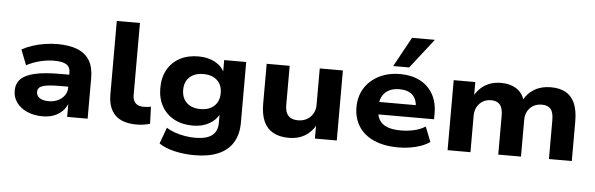

<svg xmlns="http://www.w3.org/2000/svg" viewBox="-56 -966 4197 1355"><g transform="rotate(5 2043.0 -288.5)"><path d="M262 11Q201 11 153 -10.5Q105 -32 78.5 -68.5Q52 -105 52 -152Q52 -202 82.5 -234Q113 -266 181 -282Q249 -298 363 -298H445V-213H368Q324 -213 293.5 -210Q263 -207 244.5 -200.5Q226 -194 218 -183.5Q210 -173 210 -157Q210 -131 232.5 -115Q255 -99 297 -99Q333 -99 362 -112.5Q391 -126 408.5 -150.5Q426 -175 426 -206V-311Q426 -352 398.5 -369.5Q371 -387 312 -387Q264 -387 214.5 -375Q165 -363 116 -338L74 -446Q108 -465 149.5 -478.5Q191 -492 236.5 -499Q282 -506 326 -506Q410 -506 467 -483Q524 -460 553 -412Q582 -364 582 -288V0H437V-102H441Q429 -67 404.5 -42Q380 -17 345 -3Q310 11 262 11Z M929 11Q827 11 777 -39Q727 -89 727 -185V-705H891V-195Q891 -171 899.5 -153.5Q908 -136 925.5 -127Q943 -118 969 -118Q982 -118 995.5 -119.5Q1009 -121 1020 -123L1024 -2Q1001 4 978.5 7.5Q956 11 929 11Z M1356 191Q1281 191 1214 175.5Q1147 160 1103 130L1145 15Q1171 32 1205.5 44Q1240 56 1277.5 62Q1315 68 1351 68Q1429 68 1468 38.5Q1507 9 1507 -51V-117H1511Q1491 -72 1441.5 -44Q1392 -16 1325 -16Q1249 -16 1192.5 -46.5Q1136 -77 1105 -132Q1074 -187 1074 -261Q1074 -336 1105 -391Q1136 -446 1192 -476Q1248 -506 1324 -506Q1392 -506 1442 -478.5Q1492 -451 1511 -404H1506V-496H1662V-66Q1662 17 1627 74.5Q1592 132 1524 161.5Q1456 191 1356 191ZM1369 -137Q1431 -137 1466.5 -170.5Q1502 -204 1502 -262Q1502 -319 1466.5 -352Q1431 -385 1369 -385Q1307 -385 1271.5 -352Q1236 -319 1236 -262Q1236 -204 1271.5 -170.5Q1307 -137 1369 -137Z M2008 11Q1943 11 1898 -13Q1853 -37 1830 -86.5Q1807 -136 1807 -214V-496H1970V-219Q1970 -184 1980.5 -161.5Q1991 -139 2011.5 -128.5Q2032 -118 2062 -118Q2098 -118 2125 -133.5Q2152 -149 2167.5 -176Q2183 -203 2183 -235V-496H2347V0H2192V-99H2197Q2169 -46 2121 -17.5Q2073 11 2008 11Z M2783 11Q2683 11 2611.5 -20.5Q2540 -52 2502.5 -110Q2465 -168 2465 -247Q2465 -323 2501 -381Q2537 -439 2602 -472.5Q2667 -506 2753 -506Q2833 -506 2892.5 -475.5Q2952 -445 2985 -387.5Q3018 -330 3018 -250V-209H2597V-297H2899L2882 -280Q2881 -339 2849 -369Q2817 -399 2757 -399Q2713 -399 2682.5 -383Q2652 -367 2635.5 -337Q2619 -307 2619 -264V-253Q2619 -204 2636.5 -172.5Q2654 -141 2692 -125.5Q2730 -110 2791 -110Q2840 -110 2885.5 -120.5Q2931 -131 2964 -153L3006 -47Q2967 -19 2907 -4Q2847 11 2783 11ZM2698 -558 2813 -768H2975L2811 -558Z M3132 0V-496H3285V-397H3280Q3299 -431 3326 -455.5Q3353 -480 3388.5 -493Q3424 -506 3467 -506Q3530 -506 3573.5 -479.5Q3617 -453 3635 -399H3630Q3655 -448 3704 -477Q3753 -506 3820 -506Q3883 -506 3925.5 -482.5Q3968 -459 3990 -409Q4012 -359 4012 -280V0H3850V-275Q3850 -330 3830 -354Q3810 -378 3767 -378Q3732 -378 3706 -362.5Q3680 -347 3666 -320.5Q3652 -294 3652 -260V0H3491V-275Q3491 -330 3470 -354Q3449 -378 3408 -378Q3373 -378 3347.5 -362Q3322 -346 3308 -319.5Q3294 -293 3294 -260V0Z"/></g></svg>

Font: Nunito Sans 10pt SemiExpanded ExtraBold
Style: Regular
Weight: 800
Width: 6
Designer: Vernon Adams
Foundry: Vernon Adams
Version: Version 3.101;gftools[0.9.27]